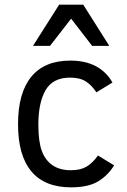

<svg xmlns="http://www.w3.org/2000/svg" viewBox="-20 -786 543 821"><path d="M467.8 -79.1Q443.8 -38.1 401.4 -11.5Q358.9 15.1 284.2 15.1Q171.4 15.1 114.3 -53Q57.1 -121.1 57.1 -254.9Q57.1 -388.7 113.8 -457.8Q170.4 -526.9 280.8 -526.9Q407.2 -526.9 460.9 -433.1L392.1 -391.1Q373 -420.9 347.4 -437.5Q321.8 -454.1 279.8 -454.1Q206.1 -454.1 175 -400.6Q144 -347.2 144 -252.9Q144 -181.2 158.7 -141.1Q173.3 -101.1 204.3 -79.6Q235.4 -58.1 283.2 -58.1Q324.2 -58.1 350.1 -73.5Q376 -88.9 398.9 -121.1ZM374 -589.8 284.2 -706.1 193.8 -589.8H121.1L232.9 -766.1H335.9L447.3 -589.8Z"/></svg>

Font: Lorenzo Sans
Style: Regular
Weight: 400
Foundry: Intel Corporation
Version: Version 1.00; ttfautohint (v1.5)